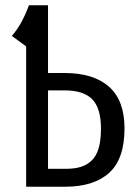

<svg xmlns="http://www.w3.org/2000/svg" viewBox="-20 -708 513 728"><path d="M225.1 -431.2Q334.5 -431.2 393.3 -379.2Q452.1 -327.1 452.1 -221.2Q452.1 -105.5 394 -52.7Q335.9 0 227.1 0H79.1V-532.2L24.9 -571.8Q62 -613.3 89.8 -688H162.1V-431.2ZM229 -67.9Q262.2 -67.9 285.6 -75Q309.1 -82 327.1 -98.9Q345.2 -115.7 354 -145.8Q362.8 -175.8 362.8 -220.2Q362.8 -298.3 329.6 -331.8Q296.4 -365.2 226.1 -365.2H162.1V-67.9Z"/></svg>

Font: Fira Sans Compressed Book
Style: Regular
Weight: 350
Width: 1
Designer: Carrois Corporate & Edenspiekermann AG
Foundry: Carrois Corporate GbR & Edenspiekermann AG
Version: Version 4.203;PS 004.203;hotconv 1.0.88;makeotf.lib2.5.64775